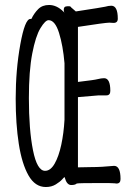

<svg xmlns="http://www.w3.org/2000/svg" viewBox="-20 -733 540 771"><path d="M164 18Q121 18 94.5 -28.5Q68 -75 55.5 -155Q43 -235 43 -337Q43 -452 61.5 -554.5Q80 -657 102 -657H106Q117 -680 133.5 -696.5Q150 -713 177 -713Q208 -713 235 -686Q236 -685 237 -684L236 -694Q236 -699 238.5 -703.5Q241 -708 256 -708Q264 -708 266 -703Q269 -701 273 -697Q277 -693 280.5 -690.5Q284 -688 284 -687Q395 -704 402 -706Q416 -710 427 -710Q453 -710 453 -658Q453 -641 436 -641L419 -642Q403 -642 293 -625V-404Q361 -412 371 -415Q387 -419 398 -419Q423 -419 423 -368Q423 -350 407 -350H376L293 -343V-61L345 -62Q388 -62 438 -67Q464 -67 464 -14Q464 4 448 4L439 3Q426 2 388 2Q293 2 288 4Q282 10 266 10Q248 10 240 -20L239 -22Q238 -22 229.5 -12.5Q221 -3 204 7.5Q187 18 164 18ZM161 -47Q183 -47 199.5 -76Q216 -105 226 -151.5Q236 -198 239 -252V-479Q233 -550 217 -601Q201 -652 175 -652Q162 -652 142.5 -620Q123 -588 109.5 -518Q96 -448 96 -339Q96 -212 112.5 -129.5Q129 -47 161 -47ZM239 -683 237 -686V-684Q238 -683 239 -683Z"/></svg>

Font: LXGW WenKai Mono TC
Style: Regular
Weight: 400
Designer: LXGW / Fontworks Inc.
Foundry: LXGW / Fontworks Inc.
Version: Version 1.330